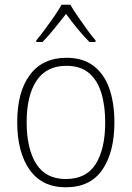

<svg xmlns="http://www.w3.org/2000/svg" viewBox="-20 -877 559 814"><path d="M465 -358Q465 -232 414 -157.5Q363 -83 259 -83Q158 -83 105.5 -157.5Q53 -232 53 -359Q53 -488 107 -560Q161 -632 262 -632Q332 -632 377 -597.5Q422 -563 443.5 -501.5Q465 -440 465 -358ZM93 -359Q93 -247 133.5 -182.5Q174 -118 259 -118Q346 -118 386 -182Q426 -246 426 -358Q426 -429 409.5 -483Q393 -537 357 -567.5Q321 -598 262 -598Q177 -598 135 -535Q93 -472 93 -359ZM278 -857Q291 -835 310.5 -806.5Q330 -778 350 -750.5Q370 -723 385 -706V-699H359Q334 -724 307.5 -756.5Q281 -789 260 -818Q238 -790 211.5 -757Q185 -724 160 -699H134V-706Q150 -725 170.5 -752.5Q191 -780 210 -807.5Q229 -835 241 -857Z"/></svg>

Font: Noto Sans Telugu UI SemiCondensed ExtraLight
Style: Regular
Weight: 200
Width: 4
Designer: Jelle Bosma - Monotype Design Team
Foundry: Monotype Imaging Inc.
Version: Version 2.005; ttfautohint (v1.8.4.7-5d5b)